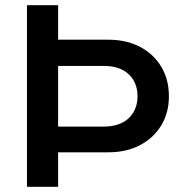

<svg xmlns="http://www.w3.org/2000/svg" viewBox="-20 -720 719 740"><path d="M84 0V-700H204V-567H397Q468 -567 520.5 -539Q573 -511 602 -462Q631 -413 631 -349Q631 -286 602 -237.5Q573 -189 520.5 -161Q468 -133 397 -133H204V0ZM204 -232H378Q442 -232 476 -264.5Q510 -297 510 -349Q510 -402 476 -434Q442 -466 379 -466H204Z"/></svg>

Font: Red Hat Text Medium
Style: Regular
Weight: 500
Designer: Pentagram, MCKL
Foundry: Pentagram, MCKL
Version: Version 1.023